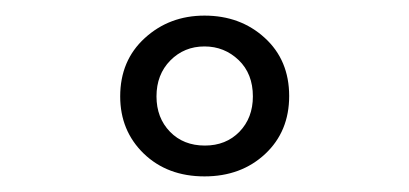

<svg xmlns="http://www.w3.org/2000/svg" viewBox="-20 -895 524 246"><path d="M242 -669Q194.5 -669 164.2 -698.2Q134 -727.5 134 -771.5Q134 -817.5 165.5 -846.2Q197 -875 242 -875Q288 -875 319.2 -846.5Q350.5 -818 350.5 -772Q350.5 -726.5 319.8 -697.8Q289 -669 242 -669ZM242.5 -708.5Q269.5 -708.5 286.8 -726.2Q304 -744 304 -771.5Q304 -800.5 285.8 -818Q267.5 -835.5 242 -835.5Q216 -835.5 198.2 -817.5Q180.5 -799.5 180.5 -771.5Q180.5 -744 197.8 -726.2Q215 -708.5 242.5 -708.5Z"/></svg>

Font: Spartan Thin Medium
Style: Regular
Weight: 500
Version: Version 1.004